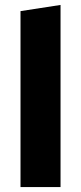

<svg xmlns="http://www.w3.org/2000/svg" viewBox="-20 -757 328 777"><path d="M63 0V-712L225 -737V0Z"/></svg>

Font: Red Hat Text VF
Style: Regular
Weight: 300
Designer: Pentagram, MCKL
Foundry: Pentagram, MCKL
Version: Version 1.023